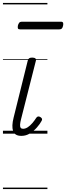

<svg xmlns="http://www.w3.org/2000/svg" viewBox="-20 -905 448 1300"><path d="M125 15Q102 15 88 6.5Q74 -2 68.5 -18.5Q63 -35 64 -57.5Q65 -80 72 -108L168 -495Q171 -506 177.5 -510.5Q184 -515 198 -515Q213 -515 219.5 -509.5Q226 -504 223 -494L123 -100Q117 -77 116 -62Q115 -47 120 -40Q125 -33 136 -33Q152 -33 168 -43.5Q184 -54 199 -71.5Q214 -89 226 -108Q232 -116 239 -116.5Q246 -117 254 -112Q263 -106 264.5 -100Q266 -94 262 -87Q251 -66 230 -42Q209 -18 182.5 -1.5Q156 15 125 15ZM117 -706Q104 -706 101.5 -712.5Q99 -719 101 -731Q104 -744 110 -751Q116 -758 127 -758H393Q404 -758 407 -751Q410 -744 407 -731Q405 -719 399 -712.5Q393 -706 381 -706ZM0 365H301V375H0ZM0 -20H301V0H0ZM0 -505H301V-500H0ZM0 -885H301V-875H0Z"/></svg>

Font: Playwrite IS Guides
Style: Regular
Weight: 400
Designer: Veronika Burian, José Scaglione
Foundry: TypeTogether
Version: Version 1.003